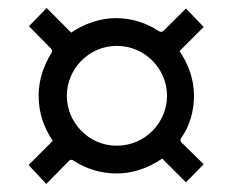

<svg xmlns="http://www.w3.org/2000/svg" viewBox="-20 -611 583 477"><path d="M270 -180C311 -180 349 -194 383 -217L442 -158L486 -203L431 -257C427 -261 428 -264 430 -268C451 -297 462 -335 462 -373C462 -414 448 -452 426 -484L486 -544L442 -590L387 -535C383 -531 379 -531 374 -534C344 -554 307 -566 268 -566C229 -566 189 -552 157 -530L96 -591L52 -546L106 -491C110 -488 111 -484 107 -478C88 -447 76 -412 76 -373C76 -330 89 -294 111 -261L51 -201L95 -154L150 -210C154 -215 159 -215 164 -211C195 -191 232 -180 270 -180ZM270 -249C200 -249 146 -307 146 -373C146 -439 200 -497 270 -497C341 -497 395 -439 395 -373C395 -307 341 -249 270 -249Z"/></svg>

Font: 18Franklin
Style: Regular
Weight: 400
Designer: Pablo Impallari, Rodrigo Fuenzalida (Modified by Dan O. Williams)
Version: Version 0.025;PS 000.025;hotconv 1.0.88;makeotf.lib2.5.64775